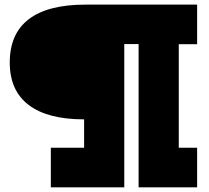

<svg xmlns="http://www.w3.org/2000/svg" viewBox="-20 -797 890 817"><path d="M196.3 0V-168.5H337.9V-289.1Q182.6 -289.1 102.1 -350.3Q21.5 -411.6 21.5 -530.8Q21.5 -653.8 102.8 -715.6Q184.1 -777.3 342.8 -777.3H818.8V-608.9H740.7V-168.5H818.8V0H569.8V-609.4H508.8V0Z"/></svg>

Font: Bevan
Style: Regular
Weight: 400
Designer: Vernon Adams
Foundry: Vernon Adams
Version: Version 2.100; ttfautohint (v1.8.3)